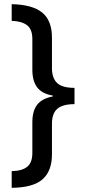

<svg xmlns="http://www.w3.org/2000/svg" viewBox="-20 -738 411 920"><path d="M36 82Q86 81 110.5 61Q135 41 135 -5V-152Q135 -206 158 -236Q181 -266 233 -276V-280Q181 -289 158 -319.5Q135 -350 135 -404V-551Q135 -599 108.5 -618Q82 -637 36 -638V-718Q135 -716 182 -678Q229 -640 229 -557V-411Q229 -364 253.5 -340.5Q278 -317 337 -317V-239Q281 -239 255 -217Q229 -195 229 -145V1Q229 82 183.5 121.5Q138 161 36 162Z"/></svg>

Font: Noto Sans Khmer Condensed Medium
Style: Regular
Weight: 500
Width: 3
Designer: Danh Hong and the Monotype Design Team
Foundry: Monotype Imaging Inc.
Version: Version 2.004; ttfautohint (v1.8.4.7-5d5b)